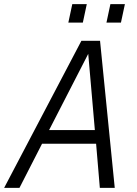

<svg xmlns="http://www.w3.org/2000/svg" viewBox="-43 -907 663 927"><path d="M-23 0 350 -710H440L511 0H439L421 -213H160L51 0ZM383 -647 194 -279H415ZM287 -798 306 -887H376L357 -798ZM471 -798 490 -887H560L541 -798Z"/></svg>

Font: Geist Mono Light
Style: Italic
Weight: 300
Italic angle: -12°
Monospace: yes
Designer: Basement.studio, Andrés Briganti, Mateo Zaragoza
Foundry: Basement.studio, Vercel, Andrés Briganti, Guido Ferreyra, Mateo Zaragoza
Version: Version 1.500; ttfautohint (v1.8.4.7-5d5b)